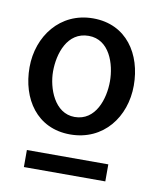

<svg xmlns="http://www.w3.org/2000/svg" viewBox="-60 -786 453 555"><g transform="rotate(10 166.0 -508.0)"><path d="M170 -737C73 -737 13 -657 13 -566C13 -474 64 -395 162 -395C260 -395 319 -474 319 -566C319 -658 268 -737 170 -737ZM166 -685C227 -685 249 -617 249 -566C249 -515 228 -447 166 -447C107 -447 82 -517 82 -566C82 -618 103 -685 166 -685ZM47 -329V-279H286V-329Z"/></g></svg>

Font: Rosario
Style: Regular
Weight: 400
Designer: Hector Gatti
Foundry: Omnibus Type
Version: Version 1.100